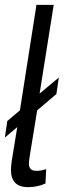

<svg xmlns="http://www.w3.org/2000/svg" viewBox="-20 -760 262 790"><path d="M0 -194 10 -262 62 -306 130 -740H201L143 -375L222 -441L212 -373L133 -306L104 -128Q102 -115 100.5 -104.5Q99 -94 99 -86Q99 -73 106 -65Q113 -57 131 -57Q147 -57 170 -64L167 -5Q134 10 96 10Q59 10 42 -8.5Q25 -27 25 -60Q25 -68 26 -77.5Q27 -87 28 -96L51 -237Z"/></svg>

Font: Georama SemiCondensed
Style: Italic
Weight: 400
Width: 4
Italic angle: -9°
Designer: Jean-Baptiste Levee
Foundry: Production Type
Version: Version 1.000